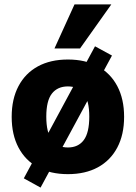

<svg xmlns="http://www.w3.org/2000/svg" viewBox="-20 -779 615 871"><path d="M288 11Q209 11 152 -20Q95 -51 64 -109.5Q33 -168 33 -249Q33 -330 64 -388.5Q95 -447 152 -478Q209 -509 288 -509Q367 -509 424 -478Q481 -447 512 -388.5Q543 -330 543 -249Q543 -168 512 -109.5Q481 -51 424 -20Q367 11 288 11ZM288 -110Q335 -110 360 -143.5Q385 -177 385 -250Q385 -322 360 -354.5Q335 -387 288 -387Q241 -387 215.5 -354.5Q190 -322 190 -250Q190 -177 215.5 -143.5Q241 -110 288 -110ZM164 72 88 30 411 -569 488 -527ZM227 -559 318 -759H485L343 -559Z"/></svg>

Font: Nunito Sans 10pt SemiCondensed Black
Style: Regular
Weight: 900
Width: 4
Designer: Vernon Adams
Foundry: Vernon Adams
Version: Version 3.101;gftools[0.9.27]